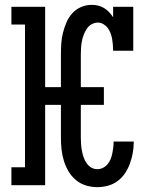

<svg xmlns="http://www.w3.org/2000/svg" viewBox="-20 -763 640 791"><path d="M381 8Q357 8 334 1Q311 -6 292.5 -21.5Q274 -37 262 -57.5Q250 -78 243 -101Q236 -124 233.5 -147.5Q231 -171 231 -195V-331H166V0H27V-74H83V-662H27V-735H166V-404H231V-540Q231 -562 232.5 -584.5Q234 -607 239.5 -628.5Q245 -650 254 -671Q263 -692 278 -708.5Q293 -725 314 -734Q335 -743 357 -743Q371 -743 384 -740Q397 -737 408.5 -730Q420 -723 429.5 -713Q439 -703 446 -692V-735H529V-554H446Q446 -566 445 -578.5Q444 -591 442 -602.5Q440 -614 435.5 -626Q431 -638 424 -647.5Q417 -657 406 -663.5Q395 -670 383 -670Q370 -670 357.5 -663Q345 -656 337.5 -644.5Q330 -633 325 -620Q320 -607 317.5 -594Q315 -581 314 -567.5Q313 -554 313 -540V-404H408V-331H313V-195Q313 -182 314 -168.5Q315 -155 317.5 -141.5Q320 -128 324.5 -115Q329 -102 336.5 -91Q344 -80 355.5 -73Q367 -66 381 -66Q393 -66 404 -71.5Q415 -77 423 -86.5Q431 -96 435.5 -107Q440 -118 442.5 -130Q445 -142 446.5 -154Q448 -166 448 -179Q448 -179 448 -179Q448 -179 448 -180H531Q531 -179 531 -178.5Q531 -178 531 -178Q531 -155 527 -133Q523 -111 515.5 -90Q508 -69 495.5 -50Q483 -31 465 -17.5Q447 -4 425 2Q403 8 381 8Z"/></svg>

Font: Iosevka Curly Slab Extended
Style: Regular
Weight: 400
Width: 7
Monospace: yes
Designer: Belleve Invis
Foundry: Belleve Invis
Version: Version 11.1.0; ttfautohint (v1.8.3)